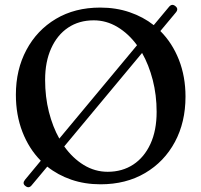

<svg xmlns="http://www.w3.org/2000/svg" viewBox="-20 -748 834 798"><path d="M85.5 25Q71.5 14.5 84 -1L149.5 -80Q100.5 -129.5 73.2 -199.8Q46 -270 46 -354.5Q46 -458.5 89.8 -540.5Q133.5 -622.5 212.2 -669.5Q291 -716.5 396.5 -716.5Q462.5 -716.5 518.8 -697.2Q575 -678 619 -643.5L682 -719Q694.5 -734.5 709 -722.5Q723 -711.5 711.5 -697L646.5 -619Q696 -569.5 723.5 -499.8Q751 -430 751 -346.5Q751 -240 706.8 -157.8Q662.5 -75.5 583 -28.8Q503.5 18 398 18Q332.5 18 276.5 -1.2Q220.5 -20.5 176.5 -55.5L112.5 21Q100.5 37 85.5 25ZM167.5 -416Q167.5 -345.5 183.2 -283.2Q199 -221 226.5 -172L549.5 -560Q514.5 -608 468.2 -635.8Q422 -663.5 369.5 -663.5Q308.5 -663.5 263.2 -633.2Q218 -603 192.8 -547.2Q167.5 -491.5 167.5 -416ZM631 -283Q631 -353 614.8 -415.8Q598.5 -478.5 570.5 -528L247 -139.5Q282 -90.5 328.2 -62.2Q374.5 -34 427.5 -34Q488 -34 533.8 -64Q579.5 -94 605.2 -149.8Q631 -205.5 631 -283Z"/></svg>

Font: Fraunces 9pt S050
Style: Regular
Weight: 400
Version: Version 1.000; ttfautohint (v1.8.3)